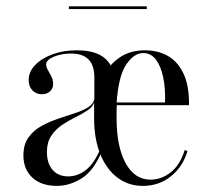

<svg xmlns="http://www.w3.org/2000/svg" viewBox="-20 -589 675 620"><path d="M441.1 11.3Q394.4 11.3 358.9 -15.7Q323.4 -42.7 303.6 -91.9Q283.9 -141.1 283.9 -207.3Q283.9 -271 303.2 -320.6Q322.6 -370.2 359.3 -398.4Q396 -426.6 447.6 -426.6Q490.3 -426.6 522.6 -408.1Q554.8 -389.5 573 -350.4Q591.1 -311.3 590.3 -249.2H333.1L332.3 -258.1H512.9Q514.5 -301.6 507.3 -337.9Q500 -374.2 483.9 -396Q467.7 -417.7 442.7 -417.7Q412.1 -417.7 387.1 -379.8Q362.1 -341.9 356.5 -255.6L357.3 -254.8Q356.5 -242.7 356.5 -233.1Q356.5 -223.4 356.5 -206.5Q356.5 -116.1 385.5 -62.5Q414.5 -8.9 466.1 -8.9Q500.8 -8.9 531 -32.3Q561.3 -55.6 576.6 -104.8L585.5 -100.8Q569.4 -49.2 531 -19Q492.7 11.3 441.1 11.3ZM200 -19.4Q230.6 -19.4 257.3 -39.9Q283.9 -60.5 304 -108.1L283.9 -207.3V-257.3Q278.2 -242.7 261.7 -231.9Q245.2 -221 223 -210.1Q200.8 -199.2 179.8 -185.1Q158.9 -171 145.2 -150Q131.5 -129 131.5 -98.4Q131.5 -61.3 150 -40.3Q168.5 -19.4 200 -19.4ZM163.7 11.3Q113.7 11.3 84.7 -15.3Q55.6 -41.9 55.6 -87.1Q55.6 -122.6 72.2 -145.6Q88.7 -168.5 114.9 -182.7Q141.1 -196.8 170.2 -206.5Q199.2 -216.1 225 -224.6Q250.8 -233.1 267.7 -244.8Q284.7 -256.5 284.7 -274.2V-338.7Q284.7 -378.2 265.7 -397.2Q246.8 -416.1 208.9 -416.1Q177.4 -416.1 153.2 -405.6Q129 -395.2 129 -380.6Q129 -372.6 134.7 -362.9Q140.3 -353.2 146 -341.9Q151.6 -330.6 151.6 -317.7Q151.6 -303.2 141.5 -294Q131.5 -284.7 115.3 -284.7Q96.8 -284.7 84.7 -297.2Q72.6 -309.7 72.6 -330.6Q72.6 -357.3 93.5 -379Q114.5 -400.8 149.6 -413.7Q184.7 -426.6 228.2 -426.6Q272.6 -426.6 300.8 -412.5Q329 -398.4 342.3 -368.5Q355.6 -338.7 355.6 -290.3L308.9 -100.8Q283.1 -37.9 244 -13.3Q204.8 11.3 163.7 11.3ZM202.4 -559.7V-568.5H454V-559.7Z"/></svg>

Font: Playfair 144pt SemiCondensed Light
Style: Regular
Weight: 300
Width: 4
Designer: Claus Eggers Sørensen
Foundry: Claus Eggers Sørensen
Version: Version 2.203